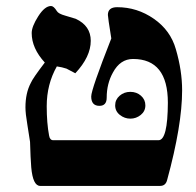

<svg xmlns="http://www.w3.org/2000/svg" viewBox="-20 -610 643 630"><path d="M111.8 0Q87.9 0 82.5 -61Q80.1 -90.3 78.6 -144.5Q76.2 -159.7 69.8 -200.7Q63.5 -237.3 63.5 -257.8Q63.5 -304.7 81.1 -337.9Q87.4 -353 127 -404.8Q84 -451.7 84 -501.5Q84 -522.9 105.5 -556.6Q127 -590.3 147.5 -590.3Q156.2 -590.3 166.5 -573.7Q171.4 -564.9 194.3 -558.6L228.5 -548.3Q277.8 -525.4 277.8 -476.1Q277.8 -423.8 227.1 -369.6L198.2 -384.8Q184.1 -389.6 166.5 -392.1Q133.3 -333.5 133.3 -261.7Q133.3 -206.1 141.1 -165Q143.6 -149.9 154.8 -149.9H500Q530.3 -149.9 530.8 -272.9Q530.8 -416.5 416.5 -416.5Q374.5 -416.5 350.6 -372.1Q330.1 -335.4 330.1 -289.6Q330.1 -262.7 306.2 -262.7Q279.3 -262.7 279.3 -293.5Q279.3 -316.4 345.2 -483.9Q334 -553.7 334 -561Q334 -586.4 364.3 -586.4Q430.2 -586.4 484.9 -548.3Q539.6 -510.3 557.1 -448.2Q577.6 -378.4 577.6 -313.5Q577.6 -199.2 528.3 -19Q523.4 0 505.4 0ZM372.6 -295.9Q387.2 -308.6 407.7 -308.6Q428.2 -308.6 442.6 -295.9Q457 -283.2 457 -264.2Q457 -245.1 441.9 -232.9Q426.8 -220.7 407.7 -220.7Q388.7 -220.7 373.3 -232.9Q357.9 -245.1 357.9 -264.2Q357.9 -283.2 372.6 -295.9Z"/></svg>

Font: Accordance
Style: Bold-Italic
Weight: 700
Italic angle: -11°
Version: Version 1.2 (build January 31, 2020) Miklal Software Solutio